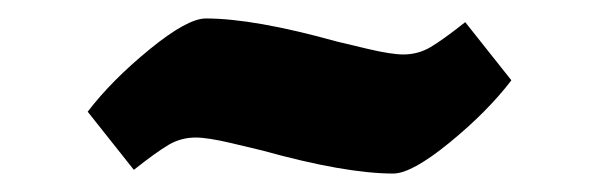

<svg xmlns="http://www.w3.org/2000/svg" viewBox="-20 -434 649 208"><path d="M264 -271Q256 -273 230.5 -279Q205 -285 192 -285Q176 -285 162.5 -277Q149 -269 125 -250L75 -313Q101 -347 142 -380.5Q183 -414 203 -414Q255 -414 345 -389Q353 -387 378.5 -381Q404 -375 417 -375Q433 -375 446.5 -383Q460 -391 484 -410L534 -347Q508 -313 467 -279.5Q426 -246 406 -246Q354 -246 264 -271Z"/></svg>

Font: Grenze Black
Style: Regular
Weight: 900
Designer: Renata Polastri
Foundry: Omnibus-Type
Version: Version 1.002; ttfautohint (v1.8)